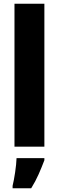

<svg xmlns="http://www.w3.org/2000/svg" viewBox="-20 -780 314 1021"><path d="M216 0H57V-760H216ZM216 61H68Q67 92 60.5 136Q54 180 47 208V221H146Q169 184 185.5 146.5Q202 109 216 72Z"/></svg>

Font: Noto Sans Display SemiCondensed Extra
Style: Regular
Weight: 800
Width: 4
Designer: Monotype Design Team
Foundry: Monotype Imaging Inc.
Version: Version 1.900